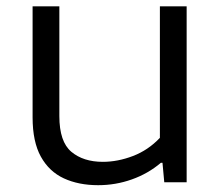

<svg xmlns="http://www.w3.org/2000/svg" viewBox="-20 -562 684 592"><path d="M282.5 9Q222.5 9 177 -12Q131.5 -33 106 -79Q80.5 -125 80.5 -200V-542.5H163V-204Q163 -125 200 -94Q237 -63 297 -63Q343 -63 390 -81Q437 -99 473 -137V-542.5H555.5V0H486.5L481 -60H476Q436.5 -26.5 386.5 -8.8Q336.5 9 282.5 9Z"/></svg>

Font: Encode Sans Expanded
Style: Regular
Weight: 400
Width: 7
Designer: Multiple Designers
Foundry: Impallari Type
Version: Version 3.000; ttfautohint (v1.8.3) -l 8 -r 50 -G 200 -x 14 